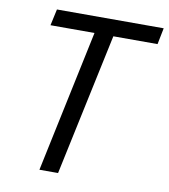

<svg xmlns="http://www.w3.org/2000/svg" viewBox="-81 -783 749 852"><g transform="rotate(10 294.0 -357.0)"><path d="M237.8 0H153.8L289.1 -640.1H90.8L106.9 -713.9H587.9L573.2 -640.1H374Z"/></g></svg>

Font: OpenSans-Italic
Style: Italic
Weight: 400
Italic angle: -12°
Foundry: Ascender Corporation
Version: Version 1.10